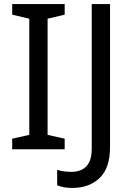

<svg xmlns="http://www.w3.org/2000/svg" viewBox="-20 -734 652 944"><path d="M298 0H40V-52L124 -71V-642L40 -662V-714H298V-662L214 -642V-71L298 -52ZM335 190Q311 190 293 186.5Q275 183 261 177V101Q277 106 295 108.5Q313 111 333 111Q358 111 380.5 101Q403 91 417 66.5Q431 42 431 -4V-714H521V-11Q521 92 470 141Q419 190 335 190Z"/></svg>

Font: Noto Sans
Style: Regular
Weight: 400
Designer: Monotype Design Team
Foundry: Monotype Imaging Inc.
Version: Version 1.902